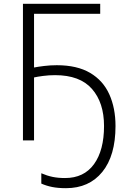

<svg xmlns="http://www.w3.org/2000/svg" viewBox="-20 -734 675 1004"><path d="M268 -341Q236 -341 205.5 -337Q175 -333 158 -329V0H100V-714H504V-662H158V-381Q178 -385 210.5 -389Q243 -393 277 -393Q383 -393 451 -353Q519 -313 551.5 -241Q584 -169 584 -75Q584 80 515 165Q446 250 325 250Q284 250 253.5 244Q223 238 196 226V172Q226 185 255 191Q284 197 320 197Q419 197 471.5 124.5Q524 52 524 -75Q524 -197 461 -269Q398 -341 268 -341Z"/></svg>

Font: RS Noto Sans Light
Style: Regular
Weight: 300
Designer: Monotype Design Team
Foundry: Monotype Imaging Inc.
Version: Version 3.10